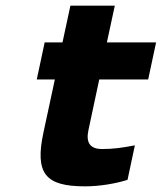

<svg xmlns="http://www.w3.org/2000/svg" viewBox="-20 -650 572 679"><path d="M341 -123C298 -123 283 -146 293 -191L331 -369H504L532 -500H358L386 -630H229L201 -500H138L110 -369H174L134 -183C102 -35 141 9 281 9C330 9 387 0 431 -14L457 -136C410 -127 380 -123 341 -123Z"/></svg>

Font: LT Wave Text Black Italic
Style: Regular
Weight: 900
Designer: Daniel Lyons
Version: Version 2.5 (Glyphs App)